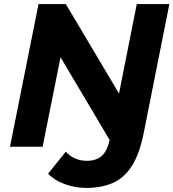

<svg xmlns="http://www.w3.org/2000/svg" viewBox="-20 -720 851 942"><path d="M29 0 169 -700H303L564 -261L651 -700H811L685 -67Q664 38 625.5 96.5Q587 155 531.5 178.5Q476 202 403 202Q349 202 298 183.5Q247 165 216 132L303 24Q321 45 347.5 57Q374 69 406 69Q451 69 478 46Q505 23 518 -33L277 -439L189 0Z"/></svg>

Font: Montserrat
Style: Bold Italic
Weight: 700
Italic angle: -11.3°
Designer: Julieta Ulanovsky
Foundry: Julieta Ulanovsky
Version: Version 9.000; ttfautohint (v1.8.4.7-5d5b)